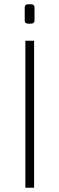

<svg xmlns="http://www.w3.org/2000/svg" viewBox="-20 -881 279 901"><path d="M126 -861H112C101 -861 96 -856 96 -846V-785C96 -775 101 -770 112 -770H126C136 -770 142 -775 142 -785V-846C142 -856 136 -861 126 -861ZM140 -690H99V0H140Z"/></svg>

Font: Exo 2 Extra Light
Style: Regular
Weight: 250
Designer: Natanael Gama
Version: Version 1.001;PS 001.001;hotconv 1.0.88;makeotf.lib2.5.64775